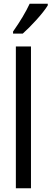

<svg xmlns="http://www.w3.org/2000/svg" viewBox="-20 -1009 276 1029"><path d="M236 -980V-989H139C118 -944 88 -894 50 -840V-829H102C143 -865 211 -938 236 -980ZM146 0V-760H65V0Z"/></svg>

Font: Noto Sans Thai Looped ExtraCondensed
Style: Regular
Weight: 400
Width: 2
Designer: Sasikarn Vongin, Ben Mitchell
Foundry: The Fontpad Ltd
Version: Version 1.001